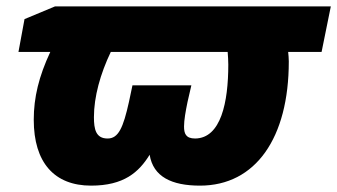

<svg xmlns="http://www.w3.org/2000/svg" viewBox="-20 -573 1059 603"><path d="M266 10C369 10 416 -32 450 -87C461 -18 519 10 608 10C783 10 887 -140 887 -380C887 -390 886 -400 885 -410H990L1019 -553H153L57 -513L38 -410H138C102 -333 86 -267 86 -197C86 -62 151 10 266 10ZM318 -138C281 -138 275 -167 275 -205C275 -269 295 -341 328 -410H695C696 -397 697 -383 697 -370C697 -252 674 -139 593 -138C563 -138 558 -154 558 -176C558 -196 563 -224 569 -253L581 -305H396L385 -253C367 -172 352 -138 318 -138Z"/></svg>

Font: Noto Sans UI Black
Style: Italic
Weight: 900
Italic angle: -372°
Designer: Monotype Design Team
Foundry: Monotype Imaging Inc.
Version: Version 1.901